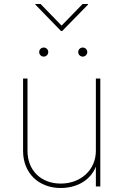

<svg xmlns="http://www.w3.org/2000/svg" viewBox="-20 -943 624 971"><path d="M287.1 7.8C364.3 7.8 436 -27.8 464.8 -100.1V0H487.3V-545.9H464.8V-179.7C464.8 -84 388.7 -14.6 287.1 -14.6C188 -14.6 119.1 -80.6 119.1 -179.7V-545.9H96.7V-179.7C96.7 -67.9 175.3 7.8 287.1 7.8ZM398.4 -656.7C411.1 -656.7 421.4 -667 421.4 -679.7C421.4 -692.4 411.1 -702.6 398.4 -702.6C385.7 -702.6 375.5 -692.4 375.5 -679.7C375.5 -667 385.7 -656.7 398.4 -656.7ZM201.2 -656.7C213.9 -656.7 224.1 -667 224.1 -679.7C224.1 -692.4 213.9 -702.6 201.2 -702.6C188.5 -702.6 178.2 -692.4 178.2 -679.7C178.2 -667 188.5 -656.7 201.2 -656.7ZM185.1 -922.9H158.7V-919.9L288.6 -786.1H294.4L425.3 -919.9V-922.9H397.9L291.5 -813.5Z"/></svg>

Font: Raveo Thin
Style: Regular
Weight: 100
Designer: Jakub Foglar, Rasmus Andersson (Inter)
Foundry: Jakubfoglar.com
Version: Version 1.100;Glyphs 3.2.3 (3260)